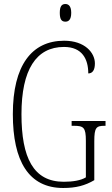

<svg xmlns="http://www.w3.org/2000/svg" viewBox="-20 -927 556 957"><path d="M306 -819C322 -819 335 -829 335 -863C335 -896 322 -907 306 -907C288 -907 278 -896 278 -863C278 -829 288 -819 306 -819ZM295 10C359 10 404 -2 450 -29V-223C450 -292 460 -300 502 -300H506V-324H337V-300H347C397 -300 408 -292 408 -225V-43C384 -28 344 -21 298 -21C146 -21 87 -141 87 -358C87 -579 160 -693 299 -693C390 -693 420 -632 420 -561C440 -561 453 -576 453 -611C453 -664 403 -724 300 -724C138 -724 44 -601 44 -358C44 -124 123 10 295 10Z"/></svg>

Font: Noto Serif Khmer ExtraCondensed ExtraLight
Style: Regular
Weight: 200
Width: 2
Designer: Danh Hong and the Monotype Design Team
Foundry: Monotype Imaging Inc.
Version: Version 2.004